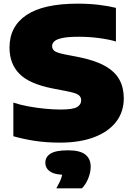

<svg xmlns="http://www.w3.org/2000/svg" viewBox="-20 -770 729 1050"><path d="M308 10Q232.5 10 169.5 0.2Q106.5 -9.5 53 -25V-209Q88 -197 133.8 -188.5Q179.5 -180 226 -175.5Q272.5 -171 310 -171Q380 -171 402 -184.8Q424 -198.5 424 -221Q424 -240.5 408.5 -251.5Q393 -262.5 341 -272L269 -286Q141 -311 86.5 -366Q32 -421 32 -510Q32 -625.5 124.8 -687.8Q217.5 -750 405 -750Q468 -750 521.2 -743.5Q574.5 -737 614 -727V-543Q576.5 -554.5 521.8 -561.8Q467 -569 412 -569Q353 -569 321.2 -562.2Q289.5 -555.5 277.2 -544Q265 -532.5 265 -518Q265 -501 278 -491.2Q291 -481.5 332 -473L404 -459Q497.5 -441 553 -410Q608.5 -379 632.8 -334.8Q657 -290.5 657 -233Q657 -158 614.8 -103.5Q572.5 -49 494.2 -19.5Q416 10 308 10ZM288 260Q308.5 224.5 316.2 200Q324 175.5 324 148L366 187H352Q282.5 187 255.2 168.8Q228 150.5 228 120Q228 87.5 257 69.8Q286 52 352 52Q418 52 447 75.5Q476 99 476 141Q476 171.5 463 204.5Q450 237.5 428 260Z"/></svg>

Font: Encode Sans SC Expanded Black
Style: Regular
Weight: 900
Width: 7
Designer: Multiple Designers
Foundry: Impallari Type
Version: Version 3.002